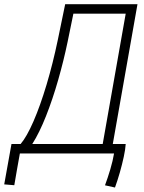

<svg xmlns="http://www.w3.org/2000/svg" viewBox="-64 -713 670 892"><path d="M2.4 147.5 -44.4 143.6 -10.7 -43.9H31.7Q60.1 -77.1 91.6 -149.4Q123 -221.7 152.3 -319.6Q181.6 -417.5 204.6 -527.8L238.8 -693.4H574.7L460 -43.9H520Q518.6 -19.5 511 15.6Q503.4 50.8 492.7 88.4Q481.9 126 470.2 158.2L423.8 147.9Q436.5 113.8 448.5 73.5Q460.4 33.2 465.8 0H452.1H28.3Q21.5 37.1 15.1 73.7Q8.8 110.4 2.4 147.5ZM413.1 -43.9 520 -649.4H276.9L250 -518.1Q231.9 -431.2 206.3 -341.6Q180.7 -252 149.9 -174.1Q119.1 -96.2 85.9 -43.9Z"/></svg>

Font: CaskaydiaCove NFP ExtraLight
Style: Italic
Weight: 200
Italic angle: -10°
Designer: Aaron Bell
Foundry: Saja Typeworks
Version: Version 2111.001; VTT 6.35;Nerd Fonts 3.1.1